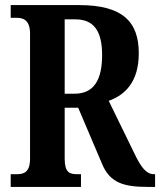

<svg xmlns="http://www.w3.org/2000/svg" viewBox="-20 -734 629 754"><path d="M22 0H298V-50H282C253 -50 234 -57 234 -111V-311H287L381 -90C412 -15 468 0 560 0H589V-50H584C555 -50 534 -76 507 -133L407 -338C471 -361 525 -412 525 -525C525 -649 461 -714 291 -714H22V-664H47C70 -664 98 -656 98 -602V-111C98 -57 73 -50 47 -50H22ZM273 -366H234V-658H276C347 -658 381 -614 381 -518C381 -419 348 -366 273 -366Z"/></svg>

Font: Noto Serif Khmer ExtraCondensed
Style: Bold
Weight: 700
Width: 2
Designer: Danh Hong and the Monotype Design Team
Foundry: Monotype Imaging Inc.
Version: Version 2.004